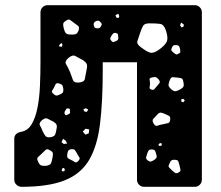

<svg xmlns="http://www.w3.org/2000/svg" viewBox="-20 -720 853 740"><path d="M535 0Q524 0 516 -8Q508 -16 508 -27V-480H376V-449Q376 -328 365.5 -242.5Q355 -157 323.5 -103.5Q292 -50 229.5 -25Q167 0 63 0Q52 0 43.5 -8Q35 -16 35 -27V-185Q35 -207 62 -212Q88 -217 102.5 -242Q117 -267 124.5 -305Q132 -343 134 -389Q136 -435 136 -481V-673Q136 -684 144 -692Q152 -700 163 -700H731Q742 -700 750 -692Q758 -684 758 -673V-27Q758 -16 750 -8Q742 0 731 0ZM440 -657 436 -667 425 -662 428 -653 436 -650ZM264 -633Q255 -640 249.5 -643.5Q244 -647 234 -640Q224 -634 223.5 -627.5Q223 -621 226 -610Q229 -598 233 -593Q237 -588 248 -587Q263 -586 270.5 -588Q278 -590 283 -603Q287 -616 280.5 -620.5Q274 -625 264 -633ZM365 -637Q359 -643 349 -638Q340 -633 341 -625Q342 -618 344 -615Q346 -612 353 -611Q365 -609 370 -620Q373 -626 371.5 -629Q370 -632 365 -637ZM688 -626 678 -633 674 -622 680 -614 688 -618ZM620 -601Q612 -626 597 -628Q582 -630 556 -630Q537 -630 531.5 -620.5Q526 -611 520 -593Q513 -573 509.5 -561.5Q506 -550 523 -538Q544 -522 557.5 -517.5Q571 -513 592 -528Q616 -545 622.5 -559Q629 -573 620 -601ZM427 -593Q420 -594 417 -591.5Q414 -589 410 -583Q406 -576 405 -572Q404 -568 409 -563Q414 -557 418 -558Q422 -559 428 -562Q437 -566 436 -576Q435 -583 434.5 -587Q434 -591 427 -593ZM218 -554 211 -550 207 -542 217 -539 221 -547ZM661 -546Q652 -547 648.5 -545Q645 -543 642 -535Q639 -528 641 -525Q643 -522 649 -517Q655 -512 658.5 -510.5Q662 -509 668 -513Q675 -516 675 -520Q675 -524 674 -531Q672 -539 670 -542Q668 -545 661 -546ZM300 -488Q281 -498 270.5 -504Q260 -510 244 -497Q228 -483 235 -472Q242 -461 250 -442Q257 -424 261 -412Q265 -400 285 -402Q305 -404 307 -416Q309 -428 313 -447Q317 -463 315 -471Q313 -479 300 -488ZM593 -412Q586 -421 580.5 -422.5Q575 -424 564 -421Q555 -419 556.5 -413Q558 -407 558 -397Q558 -389 556.5 -383.5Q555 -378 563 -375Q571 -372 574.5 -376Q578 -380 584 -387Q590 -395 594 -399Q598 -403 593 -412ZM664 -421Q653 -422 646.5 -422.5Q640 -423 635 -413Q630 -400 629.5 -393Q629 -386 640 -376Q650 -367 657.5 -368.5Q665 -370 677 -377Q687 -383 688 -389.5Q689 -396 686 -408Q684 -417 678.5 -418.5Q673 -420 664 -421ZM205 -399Q196 -400 194 -395Q192 -390 188 -382Q184 -375 181 -370.5Q178 -366 184 -360Q191 -353 196 -352Q201 -351 209 -355Q219 -359 222 -363.5Q225 -368 224 -378Q223 -388 219 -392.5Q215 -397 205 -399ZM692 -333 687 -339 679 -338V-328L687 -326ZM320 -298 310 -303 301 -298 306 -290 315 -289ZM244 -302Q238 -303 236 -300.5Q234 -298 231 -293Q226 -285 231 -278Q235 -275 237.5 -276.5Q240 -278 244 -280Q251 -282 250 -288Q249 -294 249.5 -297.5Q250 -301 244 -302ZM613 -282Q604 -286 598.5 -286Q593 -286 586 -278Q577 -268 571 -262Q565 -256 572 -244Q579 -232 587 -235.5Q595 -239 608 -241Q620 -244 627.5 -245.5Q635 -247 636 -259Q637 -271 630.5 -274Q624 -277 613 -282ZM186 -251Q171 -259 162.5 -263Q154 -267 141 -256Q129 -245 134 -236.5Q139 -228 145 -213Q151 -201 155.5 -195.5Q160 -190 173 -191Q187 -193 191 -199Q195 -205 197 -218Q200 -231 198.5 -237.5Q197 -244 186 -251ZM324 -221 310 -224 299 -213 309 -201 322 -206ZM233 -178 223 -185 217 -172 226 -165 239 -167ZM602 -169 594 -167 590 -161 596 -157 604 -160ZM276 -130Q271 -139 267.5 -142.5Q264 -146 254 -145Q245 -143 242.5 -138Q240 -133 239 -123Q238 -115 241 -111.5Q244 -108 251 -105Q262 -100 268 -95.5Q274 -91 282 -100Q290 -108 285.5 -114Q281 -120 276 -130ZM172 -141Q161 -148 155.5 -142Q150 -136 141 -128Q132 -119 126.5 -114.5Q121 -110 126 -99Q131 -86 137.5 -83Q144 -80 158 -81Q171 -83 175 -88.5Q179 -94 181 -106Q184 -120 184 -127.5Q184 -135 172 -141ZM582 -126Q580 -135 577 -139.5Q574 -144 565 -144Q556 -144 553 -140Q550 -136 547 -127Q544 -118 543 -113Q542 -108 549 -102Q557 -96 562 -97.5Q567 -99 575 -104Q582 -109 583.5 -113.5Q585 -118 582 -126ZM656 -104Q645 -105 640.5 -101.5Q636 -98 632 -87Q628 -79 631.5 -75Q635 -71 642 -64Q650 -58 654.5 -54Q659 -50 668 -55Q677 -60 675.5 -66Q674 -72 672 -82Q669 -92 667.5 -97.5Q666 -103 656 -104ZM225 -73 219 -70 218 -60H228L230 -68Z"/></svg>

Font: Rubik Moonrocks
Style: Regular
Weight: 400
Designer: Hubert and Fischer, NaN
Foundry: Hubert and Fischer, NaN
Version: Version 2.200